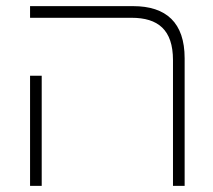

<svg xmlns="http://www.w3.org/2000/svg" viewBox="-20 -606 695 626"><path d="M544 0H582V-416C582 -532 522 -586 414 -586H78V-548H409C495 -548 544 -509 544 -410ZM78 -359V0H116V-359Z"/></svg>

Font: Noto Sans Hebrew Condensed ExtraLight
Style: Regular
Weight: 200
Width: 3
Designer: Monotype Design Team
Foundry: Monotype Imaging Inc.
Version: Version 2.004